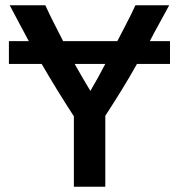

<svg xmlns="http://www.w3.org/2000/svg" viewBox="-20 -713 683 733"><path d="M262 0V-269Q197 -369 139 -469H14V-556H90Q71 -591 53 -625Q35 -659 17 -693H153Q168 -660 185.5 -625.5Q203 -591 221 -556H428Q446 -591 464 -625.5Q482 -660 497 -693H626Q608 -659 589 -625Q570 -591 552 -556H629V-469H503Q475 -419 444.5 -369.5Q414 -320 382 -271V0ZM325 -366Q340 -391 354 -416.5Q368 -442 382 -469H265Q280 -442 295 -416.5Q310 -391 325 -366Z"/></svg>

Font: Ubuntu Sans SemiBold
Style: Regular
Weight: 600
Designer: Dalton Maag Ltd
Foundry: Dalton Maag Ltd
Version: Version 1.006; ttfautohint (v1.8.4.7-5d5b)